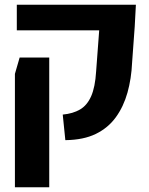

<svg xmlns="http://www.w3.org/2000/svg" viewBox="-20 -591 630 811"><path d="M256 1 245 -107Q288 -111 318 -128.5Q348 -146 365 -184.5Q382 -223 386 -289L399 -463H51V-571H554L549 -478L538 -327Q535 -259 518.5 -200Q502 -141 469.5 -96Q437 -51 385 -25.5Q333 0 256 1ZM43 200V-279L63 -348H188V200Z"/></svg>

Font: Assistant
Style: Bold
Weight: 700
Designer: Hebrew By Ben Nathan, Latin by Paul Hunt
Version: Version 3.000